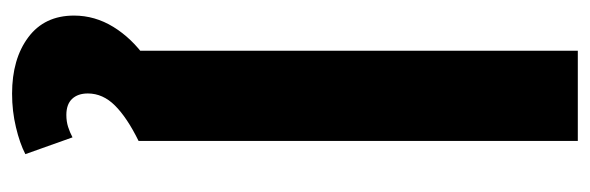

<svg xmlns="http://www.w3.org/2000/svg" viewBox="-350 -418 977 318"><g transform="rotate(90 139.0 -259.5)"><path d="M213.9 -727.5V0H64.5V-727.5ZM135.7 209.5Q78.1 209.5 42.2 182.6Q6.3 155.8 6.3 106.9Q6.3 72.3 25.1 41.7Q43.9 11.2 76.2 -11.7L213.9 0Q175.3 19 155.3 39.1Q135.3 59.1 135.3 84Q135.3 100.6 144.3 110.1Q153.3 119.6 170.9 119.6Q181.6 119.6 190.7 116.7Q199.7 113.8 208 109.4L235.8 187.5Q217.8 196.8 191.2 203.1Q164.6 209.5 135.7 209.5Z"/></g></svg>

Font: Inter 16pt
Style: Bold
Weight: 700
Version: Version 4.001;git-66647c0bb